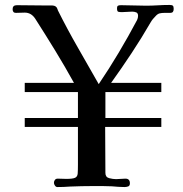

<svg xmlns="http://www.w3.org/2000/svg" viewBox="-20 -754 740 776"><path d="M682 -718Q682 -702 669 -702Q656 -702 645 -702Q634 -702 625.5 -700Q617 -698 609 -689Q603 -683 598 -677Q593 -671 589 -664Q552 -600 512 -539.5Q472 -479 429 -419H632V-382H406V-277H632V-241H405L406 -55Q406 -38 421 -34Q436 -30 449 -30Q459 -30 468 -31Q477 -32 487 -32Q505 -32 505 -13Q505 -3 498 -0.5Q491 2 483 2Q470 2 457.5 1Q445 0 432 -1Q413 -2 394 -2Q375 -2 356 -2Q333 -2 309.5 -1.5Q286 -1 263 0Q250 1 237.5 1.5Q225 2 212 2Q206 2 202 -4Q198 -10 198 -15Q198 -22 202 -27Q206 -32 213 -32Q222 -32 230.5 -31.5Q239 -31 248 -31Q274 -31 283.5 -35.5Q293 -40 294 -52.5Q295 -65 295 -88V-241H80V-277H295V-382H80V-419H279Q242 -486 202.5 -550.5Q163 -615 122 -679Q106 -703 80 -703Q71 -703 62 -702.5Q53 -702 44 -702Q31 -702 31 -717Q31 -733 48 -733Q74 -733 100 -732.5Q126 -732 151 -732Q160 -732 169 -732Q178 -732 188 -732Q194 -732 199.5 -730.5Q205 -729 209 -724Q211 -721 212 -718Q213 -715 214 -712Q252 -636 294.5 -562Q337 -488 379 -414Q421 -476 460 -541.5Q499 -607 534 -673Q536 -677 537 -681.5Q538 -686 538 -690Q538 -701 530.5 -704Q523 -707 514 -707Q504 -707 494 -706Q484 -705 473 -705Q463 -705 458 -706.5Q453 -708 453 -720Q453 -729 457 -731Q461 -733 469 -733Q494 -733 519.5 -732Q545 -731 570 -731Q594 -731 617.5 -732.5Q641 -734 665 -734Q675 -734 678.5 -731Q682 -728 682 -718Z"/></svg>

Font: Kaisei Tokumin Medium
Style: Regular
Weight: 500
Designer: Font-Kai,
Foundry: KAZUO KANAI
Version: Version 5.003